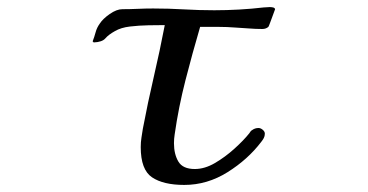

<svg xmlns="http://www.w3.org/2000/svg" viewBox="-20 -526 1040 543"><path d="M758 -500Q757 -497 752.5 -485Q748 -473 744 -462Q740 -451 739 -450Q732 -444 722 -444Q703 -444 684.5 -445.5Q666 -447 647 -448Q622 -450 597 -450Q572 -450 546 -450Q524 -375 504.5 -299Q485 -223 474 -146Q473 -140 472.5 -133.5Q472 -127 472 -121Q472 -90 484.5 -69Q497 -48 531 -48Q559 -48 588 -65Q617 -82 643 -105.5Q669 -129 685 -149Q689 -156 693 -158Q701 -164 711 -164Q717 -164 723 -159Q729 -154 729 -148Q729 -141 726 -135.5Q723 -130 719 -125Q681 -75 623.5 -39Q566 -3 501 -3Q442 -3 410 -24.5Q378 -46 378 -110Q378 -124 380 -136.5Q382 -149 384 -162Q398 -236 415 -309Q432 -382 446 -455Q427 -455 400 -454.5Q373 -454 347.5 -451Q322 -448 305 -438Q287 -428 278 -417.5Q269 -407 245 -406L242 -409Q247 -422 250.5 -435Q254 -448 262 -459Q271 -473 290.5 -486.5Q310 -500 326 -500Q348 -500 369.5 -501Q391 -502 413 -502Q457 -502 500 -499.5Q543 -497 586 -497Q621 -497 656.5 -499Q692 -501 726 -505Q731 -505 735 -505.5Q739 -506 743 -506Q747 -506 752 -505Q757 -504 758 -500Z"/></svg>

Font: Kaisei Decol Medium
Style: Regular
Weight: 500
Designer: Font-Kai, 金井和夫
Foundry: KAZUO KANAI
Version: Version 5.003